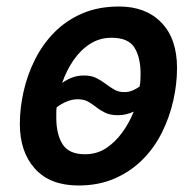

<svg xmlns="http://www.w3.org/2000/svg" viewBox="-20 -556 600 590"><path d="M221 14Q134 14 87.5 -37.5Q41 -89 41 -175Q41 -224 52.5 -275Q64 -326 87.5 -373Q111 -420 147 -456.5Q183 -493 232.5 -514.5Q282 -536 346 -536Q428 -536 476 -486.5Q524 -437 524 -347Q524 -298 512.5 -247Q501 -196 478 -149.5Q455 -103 419 -66.5Q383 -30 333.5 -8Q284 14 221 14ZM241 -82Q277 -82 305 -100Q333 -118 355 -148Q377 -178 391 -213Q380 -208 368 -205Q356 -202 342 -202Q319 -202 303.5 -209.5Q288 -217 276 -226.5Q264 -236 251 -243.5Q238 -251 219 -251Q202 -251 185 -244Q168 -237 154 -226Q153 -218 153 -209.5Q153 -201 153 -194Q153 -143 172.5 -112.5Q192 -82 241 -82ZM362 -273Q376 -273 387.5 -278Q399 -283 409 -290Q411 -300 411.5 -309.5Q412 -319 412 -329Q412 -380 393 -410Q374 -440 323 -440Q286 -440 256.5 -421Q227 -402 205.5 -370.5Q184 -339 171 -301Q186 -312 202.5 -318Q219 -324 238 -324Q261 -324 276.5 -316Q292 -308 304.5 -298.5Q317 -289 330.5 -281Q344 -273 362 -273Z"/></svg>

Font: Ubuntu Sans Mono Medium
Style: Italic
Weight: 500
Italic angle: -13.5°
Monospace: yes
Designer: Dalton Maag Ltd
Foundry: Dalton Maag Ltd
Version: Version 1.006